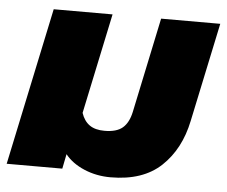

<svg xmlns="http://www.w3.org/2000/svg" viewBox="-54 -585 768 650"><g transform="rotate(5 329.5 -260.0)"><path d="M189 -50 179 0H-10L103 -535H303L231 -194Q240 -167 259 -153.5Q278 -140 310 -140Q351 -140 371.5 -157.5Q392 -175 400 -212L468 -535H669L598 -199Q578 -102 516 -43.5Q454 15 344 15Q296 15 254.5 -2.5Q213 -20 189 -50Z"/></g></svg>

Font: Prompt ExtraBold
Style: Italic
Weight: 800
Italic angle: -12°
Designer: Katatrad Team
Foundry: CadsonDemak
Version: Version 1.001